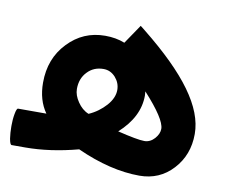

<svg xmlns="http://www.w3.org/2000/svg" viewBox="-77 -556 778 659"><g transform="rotate(10 312.0 -226.5)"><path d="M-2.4 -127C-5.9 -127 -8.8 -120.1 -11.2 -106.4C-13.7 -92.8 -14.6 -79.6 -14.6 -66.9V-61.5C-14.6 -48.3 -13.7 -34.7 -11.7 -21C-9.3 -6.8 -6.3 0 -2.4 0H43.9C102.5 0 164.1 -8.8 228.5 -25.9C307.1 9.8 380.4 27.3 447.3 27.3C493.7 27.3 532.7 10.7 563.5 -22.9C594.2 -56.2 609.9 -97.2 609.9 -146.5C609.9 -240.2 533.7 -343.3 379.4 -466.8L362.8 -480L317.4 -413.1C296.9 -421.4 273.9 -425.3 249 -425.3C197.8 -425.3 154.8 -406.7 119.6 -369.6C84 -332.5 66.4 -286.1 66.4 -230C66.4 -189.5 76.2 -155.3 96.2 -127ZM238.8 -151.4C223.1 -157.7 210.4 -168.9 200.2 -184.1C189.9 -199.2 184.6 -213.9 184.6 -229C184.6 -252.9 191.9 -272.9 207 -288.6C221.7 -304.2 240.2 -312 263.2 -312C279.3 -312 293 -305.7 304.7 -293C315.9 -280.3 321.8 -265.6 321.8 -249C321.8 -231 314 -212.4 297.9 -194.3C281.7 -176.3 262.2 -161.6 238.8 -151.4ZM417.5 -261.2C468.3 -205.6 493.7 -166.5 493.7 -144C493.7 -132.3 488.8 -121.1 479 -109.9C468.8 -98.6 457 -92.8 443.4 -92.8C427.2 -92.8 396 -98.6 349.6 -109.9C395.5 -151.4 418.5 -196.8 418.5 -246.6C418.5 -251.5 418 -256.3 417.5 -261.2Z"/></g></svg>

Font: Shabnam
Style: Bold
Weight: 700
Foundry: DejaVu fonts team - Redesigned by Saber Rastikerdar - Based on Vazir font
Version: Version 5.0.1